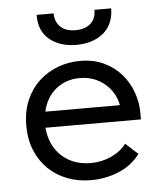

<svg xmlns="http://www.w3.org/2000/svg" viewBox="-49 -680 619 731"><g transform="rotate(-5 260.5 -314.5)"><path d="M270 8Q221 8 179.5 -8Q138 -24 107.5 -53.5Q77 -83 59.5 -125Q42 -167 42 -220Q42 -275 60.5 -317.5Q79 -360 110.5 -389Q142 -418 182.5 -433Q223 -448 267 -448Q318 -448 357.5 -429.5Q397 -411 424 -380Q451 -349 465 -310Q479 -271 479 -231V-206H114Q117 -171 130 -143.5Q143 -116 164.5 -96.5Q186 -77 214 -67Q242 -57 274 -57Q316 -57 352.5 -73.5Q389 -90 411 -119L458 -76Q426 -33 375.5 -12.5Q325 8 270 8ZM260 -383Q207 -383 169 -352Q131 -321 119 -267H404Q394 -318 354.5 -350.5Q315 -383 260 -383ZM259 -510Q197 -510 157 -542.5Q117 -575 118 -637H183Q183 -605 203 -585.5Q223 -566 261 -566Q297 -566 318 -584.5Q339 -603 339 -637H403Q402 -575 362 -542.5Q322 -510 259 -510Z"/></g></svg>

Font: Tilda Sans
Style: Regular
Weight: 400
Designer: ParaType Ltd
Foundry: ParaType Ltd
Version: Version 1.009